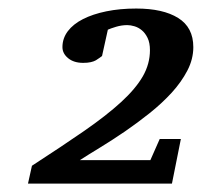

<svg xmlns="http://www.w3.org/2000/svg" viewBox="-20 -815 475 452"><path d="M435.1 -704.1Q435.1 -675.8 421.1 -648.9Q407.2 -622.1 384.3 -596.9Q361.3 -571.8 332.5 -548.8Q303.7 -525.9 274.2 -505.6Q244.6 -485.4 216.6 -468.3Q188.5 -451.2 168 -438H334L356 -487.8H405.8L384.8 -382.8H45.9L55.2 -424.8Q126 -470.7 178.2 -506.8Q230.5 -543 264.9 -574.5Q299.3 -606 316.2 -635.3Q333 -664.6 333 -696.8Q333 -714.4 327.4 -725.8Q321.8 -737.3 313.7 -743.9Q305.7 -750.5 296.4 -753.2Q287.1 -755.9 279.8 -755.9Q266.6 -755.9 253.4 -752Q240.2 -748 233.9 -745.1L220.2 -683.1Q217.3 -681.2 213.9 -678.5Q210.4 -675.8 205.8 -673.1Q201.2 -670.4 193.8 -668.7Q186.5 -667 175.8 -667Q153.8 -667 140.4 -678Q127 -689 127 -704.1Q127 -724.6 139.6 -741.5Q152.3 -758.3 175.3 -770Q198.2 -781.7 230.2 -788.3Q262.2 -794.9 300.8 -794.9Q363.8 -794.9 399.4 -772.7Q435.1 -750.5 435.1 -704.1Z"/></svg>

Font: Charis SIL APac
Style: Bold Italic
Weight: 700
Italic angle: -11°
Foundry: SIL International
Version: Version 5.000